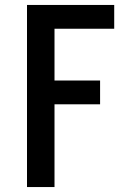

<svg xmlns="http://www.w3.org/2000/svg" viewBox="-20 -755 540 775"><path d="M89 0V-735H441V-639H200V-430H384V-334H200V0Z"/></svg>

Font: Iosevka Term Curly
Style: Bold
Weight: 700
Designer: Belleve Invis
Foundry: Belleve Invis
Version: Version 32.3.0